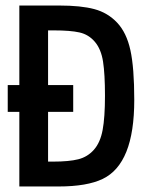

<svg xmlns="http://www.w3.org/2000/svg" viewBox="-20 -675 540 695"><path d="M50 0V-270H8V-367H50V-655H194Q273 -655 321.5 -642Q370 -629 404 -593Q438 -557 452 -493.5Q466 -430 466 -313.5Q466 -197 437.5 -126Q409 -55 352 -27.5Q295 0 192 0ZM174 -565H154V-367H245V-270H154V-90H172Q230 -90 263.5 -98.5Q297 -107 320 -133Q343 -159 351.5 -204.5Q360 -250 360 -328.5Q360 -407 353 -452Q346 -497 323.5 -523.5Q301 -550 268 -557.5Q235 -565 174 -565Z"/></svg>

Font: Lekton
Style: Bold
Weight: 700
Designer: Paolo Mazzetti, Luciano Perondi, Raffaele Flato, Elena Papassissa, Emilio Macchia, Michela Povoleri, Tobias Seemiller, R
Version: Version 34.000